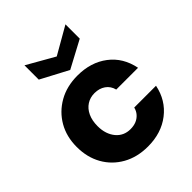

<svg xmlns="http://www.w3.org/2000/svg" viewBox="-210 -863 997 997"><g transform="rotate(-45 289.0 -364.0)"><path d="M295 12Q216 12 156.5 -21.5Q97 -55 64 -113.5Q31 -172 31 -248Q31 -324 64.5 -382Q98 -440 157.5 -474Q217 -508 296 -508Q394 -508 461.5 -456.5Q529 -405 547 -314H387Q379 -346 354 -363.5Q329 -381 294 -381Q262 -381 237 -365Q212 -349 198 -319Q184 -289 184 -248Q184 -218 192 -194Q200 -170 215 -152Q230 -134 250 -125Q270 -116 294 -116Q318 -116 336.5 -123.5Q355 -131 368.5 -146Q382 -161 387 -182H547Q529 -93 461 -40.5Q393 12 295 12ZM290 -555 139 -635V-740L290 -654L440 -740V-635Z"/></g></svg>

Font: DM Sans 36pt Black
Style: Regular
Weight: 900
Designer: Colophon Foundry, Jonny Pinhorn
Foundry: Colophon Foundry
Version: Version 4.004;gftools[0.9.30]